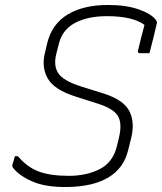

<svg xmlns="http://www.w3.org/2000/svg" viewBox="-20 -736 651 772"><path d="M414 -716Q487 -716 537 -698.5Q587 -681 606 -657Q612 -649 611 -644Q604 -613 596.5 -583Q589 -553 581 -522H543Q532 -522 535 -533Q541 -559 547.5 -584.5Q554 -610 561 -636Q513 -671 410 -671Q333 -671 282 -644Q231 -617 217 -561L207 -522Q194 -473 214 -442Q234 -411 307 -388L400 -359Q479 -333 501 -287.5Q523 -242 507 -179L495 -131Q459 13 249 16Q162 17 108.5 -7Q55 -31 32 -62Q28 -67 30 -75Q34 -87 36 -94Q38 -101 40 -108H52Q89 -64 135.5 -46.5Q182 -29 256 -29Q328 -29 381 -56Q434 -83 450 -148L458 -181Q472 -239 454.5 -269Q437 -299 374 -319L283 -348Q198 -375 172 -420.5Q146 -466 161 -525L170 -563Q189 -640 252.5 -678Q316 -716 414 -716Z"/></svg>

Font: Recursive Mn Lnr St Lt
Style: Italic
Weight: 300
Italic angle: -15°
Monospace: yes
Version: Version 1.079;hotconv 1.0.112;makeotfexe 2.5.65598; ttfautoh